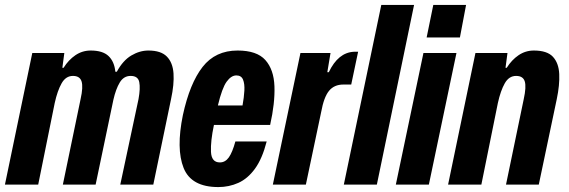

<svg xmlns="http://www.w3.org/2000/svg" viewBox="-49 -749 2310 779"><path d="M-29 0 82 -534H212L204 -474H209Q229 -506 257 -525Q285 -544 319 -544Q368 -544 391.5 -521.5Q415 -499 419 -458H425Q450 -504 484 -524Q518 -544 553 -544Q604 -544 628 -519.5Q652 -495 655 -451Q658 -407 645 -347L573 0H439L513 -347Q521 -391 516 -416Q511 -441 481 -441Q453 -441 437 -414.5Q421 -388 411 -344L339 0H206L278 -347Q289 -396 282 -418.5Q275 -441 247 -441Q218 -441 201 -411Q184 -381 173 -331L106 0Z M837 10Q727 10 696 -67.5Q665 -145 693 -282Q721 -411 773 -477.5Q825 -544 915 -544Q993 -544 1027.5 -505.5Q1062 -467 1064.5 -399Q1067 -331 1047 -242H819Q805 -176 807 -133Q809 -90 843 -90Q865 -90 879.5 -110.5Q894 -131 906 -175H1033Q1015 -105 985.5 -64.5Q956 -24 918 -7Q880 10 837 10ZM910 -443Q889 -443 870.5 -417.5Q852 -392 835 -321H935Q941 -354 942.5 -381.5Q944 -409 937 -426Q930 -443 910 -443Z M1058 0 1170 -534H1292L1279 -456H1285Q1323 -536 1387 -539Q1390 -539 1393.5 -539Q1397 -539 1404 -539L1376 -406Q1368 -406 1360.5 -406Q1353 -406 1344 -406Q1307 -406 1286 -380.5Q1265 -355 1254 -294L1192 0Z M1346 0 1498 -729H1631L1480 0Z M1682 -597 1709 -729H1842L1817 -597ZM1557 0 1669 -534H1803L1691 0Z M1769 0 1880 -534H2010L2002 -474H2007Q2027 -506 2055 -525Q2083 -544 2117 -544Q2171 -544 2194.5 -518.5Q2218 -493 2220 -448.5Q2222 -404 2210 -347L2137 0H2004L2076 -347Q2087 -397 2080 -419Q2073 -441 2045 -441Q2016 -441 1999 -411Q1982 -381 1971 -331L1904 0Z"/></svg>

Font: Mona Sans Condensed
Style: Bold Italic
Weight: 700
Width: 3
Italic angle: -11.7°
Designer: Deni Anggara
Foundry: GitHub
Version: Version 1.001; ttfautohint (v1.8.4.7-5d5b);gftools[0.9.31]